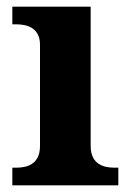

<svg xmlns="http://www.w3.org/2000/svg" viewBox="-20 -556 392 576"><path d="M17 0H335V-53H323C294 -53 252 -61 252 -118V-536H17V-483H29C57 -483 100 -475 100 -422V-118C100 -61 58 -53 29 -53H17Z"/></svg>

Font: Noto Serif Test
Style: Bold
Weight: 700
Version: Version 1.000